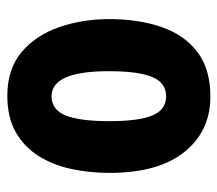

<svg xmlns="http://www.w3.org/2000/svg" viewBox="-56 -544 609 538"><g transform="rotate(90 249.0 -274.5)"><path d="M464 -276Q464 -221 453 -169.5Q442 -118 416.5 -77.5Q391 -37 349.5 -13.5Q308 10 248 10Q173 10 125.5 -30Q78 -70 55.5 -135.5Q33 -201 33 -276Q33 -357 55 -421.5Q77 -486 125 -522.5Q173 -559 250 -559Q347 -559 405.5 -486Q464 -413 464 -276ZM179 -274Q179 -114 249 -114Q287 -114 303 -153.5Q319 -193 319 -276Q319 -358 303 -396.5Q287 -435 249 -435Q212 -435 195.5 -396.5Q179 -358 179 -274Z"/></g></svg>

Font: Noto Sans Gujarati ExtraCondensed ExtraBold
Style: Regular
Weight: 800
Width: 2
Designer: Jelle Bosma - Monotype Design Team, Universal Thirst
Foundry: Monotype Imaging Inc.
Version: Version 2.106; ttfautohint (v1.8.4.7-5d5b)